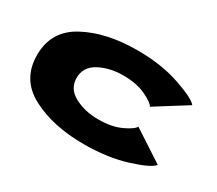

<svg xmlns="http://www.w3.org/2000/svg" viewBox="-111 -822 1200 1061"><g transform="rotate(30 488.5 -291.0)"><path d="M502.5 7.5Q304.5 7.5 168.8 -64.2Q33 -136 33 -291Q33 -445.5 168.8 -518Q304.5 -590.5 502.5 -590.5Q655 -590.5 773.8 -549.8Q892.5 -509 914.5 -479L716 -354.5Q707 -374.5 648.2 -402.8Q589.5 -431 502.5 -431Q416.5 -431 351 -395.8Q285.5 -360.5 285.5 -291Q285.5 -221.5 351.2 -186.2Q417 -151 502.5 -151Q589.5 -151 648.2 -179Q707 -207 716 -227.5L914.5 -98Q892.5 -67.5 773.5 -30Q654.5 7.5 502.5 7.5Z"/></g></svg>

Font: Anybody UltraExpanded ExtraBold
Style: Regular
Weight: 800
Width: 9
Designer: Tyler Finck
Foundry: Etcetera Type Company
Version: Version 1.010; ttfautohint (v1.8.3) -l 8 -r 50 -G 200 -x 14 